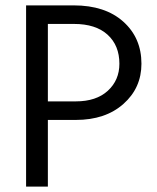

<svg xmlns="http://www.w3.org/2000/svg" viewBox="-20 -694 585 714"><path d="M262 -248H158V0H77V-674H254Q371 -674 438.5 -613.5Q506 -553 506 -457Q506 -367 439 -307.5Q372 -248 262 -248ZM255 -605H158V-317H262Q338 -317 381 -356.5Q424 -396 424 -457Q424 -525 380 -565Q336 -605 255 -605Z"/></svg>

Font: Hind Siliguri
Style: Regular
Weight: 400
Designer: Jyotish Sonowal
Foundry: Indian Type Foundry
Version: Version 1.001;PS 1.0;hotconv 1.0.86;makeotf.lib2.5.63406; tt